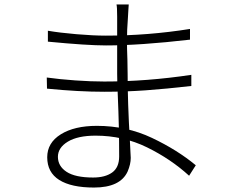

<svg xmlns="http://www.w3.org/2000/svg" viewBox="-20 -805 1040 862"><path d="M554 -720Q550 -673 550 -620Q550 -589 552 -537L553 -474Q553 -344 563 -176Q567 -106 567 -96Q567 -68 553 -35Q520 37 402 37Q300 37 246 3Q192 -31 192 -99Q192 -164 253 -202Q314 -240 415 -240Q548 -240 662 -186Q776 -132 859 -63L829 -16Q747 -91 640 -143.5Q533 -196 409 -196Q329 -196 284.5 -169Q240 -142 240 -101Q240 -59 279 -33.5Q318 -8 398 -8Q452 -8 483.5 -30.5Q515 -53 515 -103Q515 -236 509 -372Q506 -435 506 -474V-730Q506 -774 503 -785H558Q558 -778 556.5 -763.5Q555 -749 554 -720ZM455 -645Q644 -645 833 -675V-627Q608 -601 456 -601Q371 -601 195 -618V-667Q247 -658 323 -651.5Q399 -645 455 -645ZM448 -439Q639 -439 839 -469V-419Q725 -406 634.5 -399.5Q544 -393 448 -393Q333 -393 191 -407L190 -457Q247 -449 318 -444Q389 -439 448 -439Z"/></svg>

Font: Merged Yaku Han JP Light
Style: Regular
Weight: 300
Designer: Ryoko NISHIZUKA 西塚涼子 (kana, bopomofo & ideographs); Paul D. Hunt (Latin, Greek & Cyrillic); Sandoll Communications 산돌커뮤니
Foundry: Adobe
Version: Version 2.004